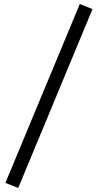

<svg xmlns="http://www.w3.org/2000/svg" viewBox="-20 -825 490 960"><path d="M71 115 7 89.5 379 -805 442.5 -779.5Z"/></svg>

Font: Geologica Thin Roman ExtraLight
Style: Regular
Weight: 250
Version: Version 1.010;gftools[0.9.28]